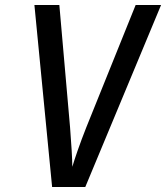

<svg xmlns="http://www.w3.org/2000/svg" viewBox="-20 -750 666 770"><path d="M189 0H322L626 -730H524L326 -239C301 -176 279 -112 270 -81C270 -112 266 -176 261 -239L218 -730H118Z"/></svg>

Font: JetBrains Mono Medium
Style: Italic
Weight: 436
Italic angle: -9°
Monospace: yes
Designer: Philipp Nurullin, Konstantin Bulenkov
Foundry: JetBrains
Version: Version 2.305